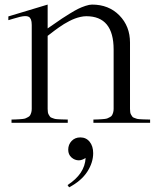

<svg xmlns="http://www.w3.org/2000/svg" viewBox="-20 -531 679 830"><path d="M471.2 -316.9Q471.2 -460.9 353 -460.9Q341.3 -460.9 328.4 -458Q315.4 -455.1 304.2 -450.9Q293 -446.8 279.3 -439.7Q265.6 -432.6 256.6 -427Q247.6 -421.4 234.6 -412.4Q221.7 -403.3 215.6 -398.7Q209.5 -394 198.7 -385.7Q188 -377.4 186 -376V-60.1Q186 -51.8 187 -45.7Q188 -39.6 190.9 -34.9Q193.8 -30.3 196 -26.9Q198.2 -23.4 204.3 -21.5Q210.4 -19.5 213.9 -18.1Q217.3 -16.6 226.1 -15.9Q234.9 -15.1 239.5 -15.1Q244.1 -15.1 255.6 -14.6Q267.1 -14.2 272.9 -14.2V0H29.8V-14.2Q34.7 -14.2 46.1 -14.6Q57.6 -15.1 62.5 -15.4Q67.4 -15.6 76.9 -16.6Q86.4 -17.6 90.6 -19.5Q94.7 -21.5 101.1 -24.7Q107.4 -27.8 110.1 -32.5Q112.8 -37.1 115 -44.2Q117.2 -51.3 117.2 -60.1V-422.9Q117.2 -438 113.8 -446.5Q110.4 -455.1 104 -458.5Q97.7 -461.9 87.6 -461.4Q77.6 -460.9 65.7 -458Q53.7 -455.1 37.6 -450.2Q23.4 -445.8 16.1 -443.8V-460L186 -511.2V-408.2Q191.4 -411.6 214.1 -427.5Q236.8 -443.4 248.5 -451.2Q260.3 -459 282 -472.4Q303.7 -485.8 318.1 -492.9Q332.5 -500 349.4 -505.6Q366.2 -511.2 377.9 -511.2Q450.2 -511.2 496.1 -464.4Q542 -417.5 542 -347.2V-60.1Q542 -51.8 543 -45.7Q543.9 -39.6 546.9 -34.9Q549.8 -30.3 552 -26.9Q554.2 -23.4 560.3 -21.5Q566.4 -19.5 569.8 -18.1Q573.2 -16.6 582 -15.9Q590.8 -15.1 595.5 -15.1Q600.1 -15.1 611.6 -14.6Q623 -14.2 628.9 -14.2V0H383.8V-14.2Q388.7 -14.2 400.1 -14.6Q411.6 -15.1 416.5 -15.4Q421.4 -15.6 430.9 -16.6Q440.4 -17.6 444.6 -19.5Q448.7 -21.5 455.1 -24.7Q461.4 -27.8 464.1 -32.5Q466.8 -37.1 469 -44.2Q471.2 -51.3 471.2 -60.1ZM272 269 278.8 278.8Q331.5 251 357.2 211.4Q382.8 171.9 382.8 130.9Q382.8 101.1 367.7 82Q352.5 63 327.1 63Q304.2 63 289.6 78.4Q274.9 93.8 274.9 116.2Q274.9 137.2 289.1 149.7Q303.2 162.1 320.8 162.1Q334 162.1 350.1 151.9Q346.7 220.7 272 269Z"/></svg>

Font: Ortica Linear Light
Style: Regular
Weight: 300
Designer: Benedetta Bovani
Foundry: Collletttivo
Version: Version 2.000;Glyphs 3.1.2 (3151)